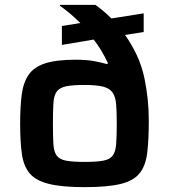

<svg xmlns="http://www.w3.org/2000/svg" viewBox="-20 -763 699 791"><path d="M328 8Q235 8 181 -5.5Q127 -19 102 -49Q77 -79 70 -129.5Q63 -180 63 -254Q63 -323 69.5 -373Q76 -423 98 -455Q120 -487 166 -502Q212 -517 292 -517Q336 -517 366 -511.5Q396 -506 421 -499L425 -502Q398 -560 366 -600L235 -578V-656L311 -668Q289 -690 267.5 -708Q246 -726 227 -739V-743H373Q387 -733 404 -719Q421 -705 439 -687L572 -708V-631L495 -619Q521 -583 542.5 -538Q564 -493 575 -441Q584 -397 588.5 -354.5Q593 -312 593 -267Q593 -187 586.5 -133.5Q580 -80 555 -49Q530 -18 476.5 -5Q423 8 328 8ZM328 -96Q378 -96 405 -101Q432 -106 444 -121.5Q456 -137 458.5 -169Q461 -201 461 -254Q461 -302 458.5 -333Q456 -364 444 -381.5Q432 -399 405 -406Q378 -413 328 -413Q279 -413 252.5 -407.5Q226 -402 214 -386Q202 -370 200 -338Q198 -306 198 -254Q198 -201 200 -169Q202 -137 214 -121.5Q226 -106 252.5 -101Q279 -96 328 -96Z"/></svg>

Font: Saira Expanded SemiBold
Style: Regular
Weight: 600
Width: 7
Designer: Hector Gatti with collaboration of the Omnibus-Type team
Foundry: Omnibus-Type
Version: Version 1.100; ttfautohint (v1.8.3)